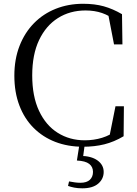

<svg xmlns="http://www.w3.org/2000/svg" viewBox="-20 -765 731 1022"><path d="M422 16.1Q341.2 16.1 274.3 -9.7Q207.5 -35.5 158.5 -84.7Q109.5 -133.8 83 -204Q56.4 -274.1 56.4 -362.1Q56.4 -449.6 83.9 -520.4Q111.3 -591.1 160.8 -641.5Q210.3 -691.9 277.2 -718.4Q344.2 -744.9 422.3 -744.9Q483.8 -744.9 532.2 -731.5Q580.6 -718 629.4 -689.5L631.7 -528.8H586.9L553.4 -702.3L604 -685.4V-650.8Q562.3 -682.3 522.9 -695.8Q483.6 -709.3 435.2 -709.3Q352.6 -709.3 288.6 -669Q224.6 -628.7 188 -551.7Q151.5 -474.7 151.5 -363.5Q151.5 -252.4 187.7 -175.1Q224 -97.7 287.3 -58Q350.7 -18.2 431.3 -18.2Q479.5 -18.2 523.1 -31.5Q566.8 -44.8 609.2 -76.2V-43.1L560.6 -29.3L594.7 -199.3H639.5L638 -39.8Q587.2 -9.6 535.4 3.2Q483.6 16.1 422 16.1ZM389.3 89.5 403.7 -1.8H431.8L420.8 81.2L406.9 64.5Q466.6 65.3 499.2 89.1Q531.9 112.9 531.9 150.3Q531.9 187.3 502.8 212.4Q473.7 237.4 418 237.4Q394.1 237.4 375.4 233.7Q356.7 230 342.1 224.6L347.5 200.7Q363.9 203.9 379 205.9Q394.1 207.9 407.7 207.9Q441.6 207.9 458.3 192.1Q475 176.3 475 149.9Q475 123.1 454.9 107.4Q434.8 91.7 389.3 89.5Z"/></svg>

Font: Source Han Serif JP VF
Style: Regular
Weight: 250
Designer: Ryoko NISHIZUKA 西塚涼子 (kana & ideographs); Frank Grießhammer (Latin, Greek & Cyrillic); Wenlong ZHANG 张文龙 (bopomofo); San
Foundry: Adobe
Version: Version 2.001;hotconv 1.1.0;makeotfexe 2.6.0